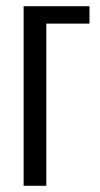

<svg xmlns="http://www.w3.org/2000/svg" viewBox="-20 -598 323 618"><path d="M56 0V-578H268V-522H129V0Z"/></svg>

Font: Oswald Light
Style: Regular
Weight: 300
Designer: Vernon Adams
Foundry: Vernon Adams
Version: Version 4.103;gftools[0.9.33.dev8+g029e19f]